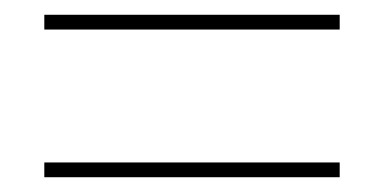

<svg xmlns="http://www.w3.org/2000/svg" viewBox="-20 -450 520 260"><path d="M40 -430H440V-410H40ZM40 -230H440V-210H40Z"/></svg>

Font: Montserrat arm Thin
Style: Regular
Weight: 250
Designer: Julieta Ulanovsky
Foundry: Julieta Ulanovsky
Version: Version 6.000;PS 006.000;hotconv 1.0.88;makeotf.lib2.5.64775